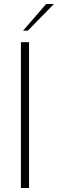

<svg xmlns="http://www.w3.org/2000/svg" viewBox="-20 -945 291 965"><path d="M85 -733H126V0H85ZM212 -925H251L120 -791H96Z"/></svg>

Font: Exo ExtraLight
Style: Regular
Weight: 275
Designer: Natanael Gama
Foundry: Natanael Gama
Version: Version 1.500; ttfautohint (v1.6)